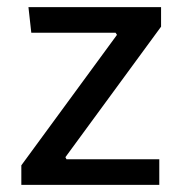

<svg xmlns="http://www.w3.org/2000/svg" viewBox="-20 -520 513 540"><path d="M305 -428H68L60 -500H433V-445L164 -78L167 -72H428V0H40V-55L309 -422Z"/></svg>

Font: Changa
Style: Regular
Weight: 400
Designer: Eduardo Rodriguez Tunni
Foundry: Eduardo Rodriguez Tunni
Version: Version 2.002; ttfautohint (v1.5.10-5e6f)